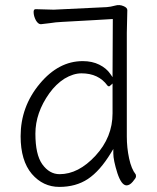

<svg xmlns="http://www.w3.org/2000/svg" viewBox="-20 -721 615 754"><path d="M413 -385Q411 -382 408 -382Q404 -382 402 -385Q367 -433 300 -433Q268 -433 233 -412Q200 -391 174 -355Q119 -278 119 -196Q119 -114 146 -76Q174 -37 214 -37Q288 -37 355 -109.5Q422 -182 422 -276V-381V-393ZM418 -646 350 -642 224 -635Q199 -634 175 -630Q152 -627 141 -626H140Q130 -626 121 -641Q112 -658 112 -674Q112 -685 120 -685L191 -683L399 -693Q414 -694 432 -699Q449 -704 465 -697Q480 -691 480 -681L478 -592V-185Q478 -141 487 -99Q496 -57 513 -36Q514 -33 514 -27.5Q514 -22 501 -7Q489 7 477 7Q457 7 441 -41Q425 -92 425 -118V-136L416 -121Q394 -85 371.5 -59.5Q349 -34 325 -18Q278 13 213 13Q149 13 105 -38Q61 -90 61 -186Q61 -302 136 -392Q210 -481 305 -481Q342 -481 370 -467Q398 -453 413 -431L422 -418V-434L423 -641V-646Z"/></svg>

Font: ToneOZ-Pinyin-WenKai-Light
Style: Light
Weight: 300
Designer: Fontworks Inc.
Foundry: ToneOZ
Version: Version 0.240331